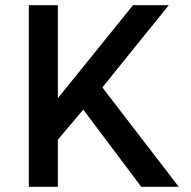

<svg xmlns="http://www.w3.org/2000/svg" viewBox="-20 -720 735 740"><path d="M91 0V-700H203V-341.5L492.5 -700H630.5L374.5 -383L669 0H524.5L301 -297.5L203 -181.5V0Z"/></svg>

Font: Geologica Thin Cursive
Style: Regular
Weight: 400
Version: Version 1.010;gftools[0.9.28]